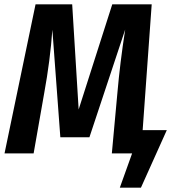

<svg xmlns="http://www.w3.org/2000/svg" viewBox="-20 -712 816 891"><path d="M754 -108 634 159H536L593 0H499L525 -283Q537 -421 561 -575L395 -75H260L223 -574Q213 -432 185 -279L136 0H1L145 -692H315L345 -204L501 -692H684L642 -108Z"/></svg>

Font: Fira Sans Condensed SemiBold
Style: Italic
Weight: 600
Width: 3
Italic angle: -8°
Designer: bBox Type GmbH & Carrois Corporate GbR & Edenspiekermann AG
Foundry: bBox Type GmbH & Carrois Corporate GbR & Edenspiekermann AG
Version: Version 4.301